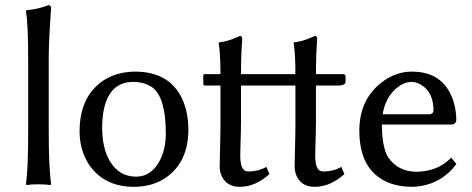

<svg xmlns="http://www.w3.org/2000/svg" viewBox="-20 -718 1838 748"><path d="M89.8 -200.2V-481.9Q89.8 -625 81.1 -674.8L83 -678.2Q128.9 -682.1 169.9 -698.2Q178.2 -696.3 179.2 -688Q170.4 -565.9 169.9 -500V-200.2Q169.9 -65.9 179.2 0L176.8 2.9Q158.7 0 129.9 0Q101.1 0 83 2.9L81.1 0Q89.8 -65.4 89.8 -200.2Z M290 -205.1Q290 -338.9 378.4 -401.4Q432.1 -438.5 505.9 -439Q640.6 -439 690.4 -331.5Q713.4 -280.8 713.9 -213.9Q713.9 -89.8 630.4 -28.8Q576.7 9.8 502 9.8Q384.8 9.8 326.2 -77.6Q290.5 -132.8 290 -205.1ZM499 -398.9Q400.9 -398.9 381.8 -275.9Q377.9 -250 377.9 -222.2Q377.9 -113.8 430.2 -61.5Q462.4 -29.8 510.7 -29.8Q571.8 -29.8 605 -97.2Q625.5 -140.6 626 -195.8Q626 -332 578.6 -373.5Q548.3 -398.4 499 -398.9Z M1130.9 -429.2Q1130.9 -508.8 1124 -549.8L1126 -553.2Q1155.8 -555.7 1196.3 -573.2Q1202.6 -576.2 1207 -578.1Q1215.3 -576.2 1215.8 -567.9Q1210.9 -502 1210.9 -429.2H1317.9Q1324.7 -427.7 1326.2 -422.9V-397.9Q1324.7 -385.7 1301.8 -384.8H1210.9V-242.2Q1210.9 -207 1209 -155.3Q1208 -124.5 1208 -111.8Q1208 -57.6 1230.5 -51.3Q1235.8 -50.3 1240.7 -49.8Q1279.3 -50.3 1309.6 -67.9L1321.8 -40Q1267.1 9.8 1206.1 9.8Q1153.3 9.8 1134.3 -35.2Q1127.9 -51.3 1127.9 -68.8Q1127.9 -81.1 1128.9 -124Q1130.9 -196.3 1130.9 -231V-384.8H1009.8H978H918.9V-242.2Q918.9 -207 917 -155.3Q916 -124.5 916 -111.8Q916 -57.6 938.5 -51.3Q943.8 -50.3 948.7 -49.8Q987.3 -50.3 1017.6 -67.9L1029.8 -40Q975.1 9.8 914.1 9.8Q861.3 9.8 842.3 -35.2Q835.9 -51.3 835.9 -68.8Q835.9 -81.1 836.9 -124Q838.9 -196.3 838.9 -231V-384.8H775.9Q772.5 -386.7 772 -389.2V-424.8Q773.4 -428.2 774.9 -429.2H838.9Q838.9 -508.8 832 -549.8L834 -553.2Q863.8 -555.7 904.3 -573.2Q910.6 -576.2 915 -578.1Q923.3 -576.2 923.8 -567.9Q918.9 -502 918.9 -429.2H977.1H1025.9Z M1470.7 -272.9H1654.8Q1668 -274.9 1668.9 -287.1Q1668.9 -359.4 1619.1 -388.7Q1601.6 -398.4 1584.5 -398.9Q1548.8 -398.9 1515.6 -366.2Q1480.5 -331.1 1470.7 -272.9ZM1737.8 -104 1757.8 -79.1Q1705.1 -6.8 1616.7 7.3Q1599.6 9.8 1583.5 9.8Q1479.5 8.8 1424.8 -56.2Q1379.9 -110.8 1379.9 -209Q1379.9 -328.1 1464.8 -395.5Q1520.5 -439 1584.5 -439Q1703.6 -439 1743.2 -333.5Q1757.3 -294.4 1757.8 -250Q1755.9 -233.9 1739.7 -232.9H1467.8Q1468.3 -144 1491.7 -106Q1529.3 -50.3 1600.6 -48.8Q1687 -49.8 1737.8 -104Z"/></svg>

Font: Linux Biolinum O
Style: Regular
Weight: 400
Designer: Philipp H. Poll
Foundry: Philipp H. Poll
Version: Version 1.0.4